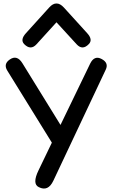

<svg xmlns="http://www.w3.org/2000/svg" viewBox="-20 -1074 675 1117"><path d="M571.8 -730.5Q528.8 -753.9 504.4 -703.6L332 -347.2L110.4 -706.1Q79.1 -756.8 37.1 -728Q-1.5 -701.7 22.5 -663.1L281.7 -244.1L204.1 -83Q166 -4.4 205.6 14.6Q259.8 42.5 290.5 -22.9L595.2 -668.9Q613.8 -708 571.8 -730.5ZM308.6 -1053.7Q287.6 -1054.2 266.1 -1030.3L130.9 -880.9Q96.7 -843.3 120.1 -817.9Q158.2 -778.8 192.4 -816.4L308.6 -944.3L425.8 -816.4Q460 -778.8 497.1 -817.9Q521.5 -843.3 487.3 -880.9L351.6 -1030.3Q329.6 -1054.2 308.6 -1053.7Z"/></svg>

Font: Comic Relief
Style: Regular
Weight: 400
Designer: Jeff Davis
Foundry: Loudifier
Version: Version 1.200; ttfautohint (v1.8.4.7-5d5b)